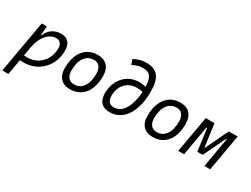

<svg xmlns="http://www.w3.org/2000/svg" viewBox="-73 -1437 3076 2357"><g transform="rotate(30 1465.0 -258.5)"><path d="M86.9 224.6H1L40.5 -0.5V-1L131.8 -517.6H203.6L194.8 -388.7H202.6Q226.6 -453.6 278.8 -490.5Q331.1 -527.3 406.7 -527.3Q473.6 -527.3 510 -485.8Q546.4 -444.3 546.4 -367.7Q546.4 -287.1 518.8 -218.3Q491.2 -149.4 441.4 -98.1Q391.6 -46.9 324.5 -18.6Q257.3 9.8 178.7 9.8Q152.3 9.8 125 8.3ZM138.7 -68.8Q162.1 -66.9 189.5 -66.9Q267.1 -66.9 328.6 -104.5Q390.1 -142.1 425.8 -206.8Q461.4 -271.5 461.4 -353Q461.4 -399.4 439 -425Q416.5 -450.7 376 -450.7Q334.5 -450.7 292.2 -425Q250 -399.4 215.6 -345.5Q181.2 -291.5 162.6 -206.1Z M831.1 9.8Q746.1 9.8 698.2 -40.8Q650.4 -91.3 650.4 -181.2Q650.4 -344.2 723.4 -435.8Q796.4 -527.3 925.8 -527.3Q1011.2 -527.3 1059.1 -475.8Q1106.9 -424.3 1106.9 -331.5Q1106.9 -170.9 1033.9 -80.6Q960.9 9.8 831.1 9.8ZM846.2 -66.9Q928.7 -66.9 975.1 -133.1Q1021.5 -199.2 1021.5 -317.4Q1021.5 -379.9 993.4 -415.3Q965.3 -450.7 914.6 -450.7Q830.6 -450.7 783 -384.5Q735.4 -318.4 735.4 -200.2Q735.4 -137.2 764.9 -102.1Q794.4 -66.9 846.2 -66.9Z M1397 9.8Q1331.5 9.8 1295.2 -15.4Q1258.8 -40.5 1244.6 -81.3Q1230.5 -122.1 1231 -168Q1232.4 -260.3 1270 -333.7Q1307.6 -407.2 1375 -450Q1442.4 -492.7 1531.7 -492.7Q1576.2 -492.7 1624 -480.5Q1621.6 -576.7 1591.3 -621.1Q1561 -665.5 1483.9 -665.5Q1443.8 -665.5 1409.2 -655Q1374.5 -644.5 1336.4 -626.5L1314.5 -696.8Q1352.5 -715.3 1394.8 -728.8Q1437 -742.2 1493.7 -742.2Q1602.5 -742.2 1656 -677.2Q1709.5 -612.3 1709.5 -456.1Q1709.5 -360.8 1690.2 -276.6Q1670.9 -192.4 1631.8 -127.9Q1592.8 -63.5 1534.2 -26.9Q1475.6 9.8 1397 9.8ZM1623 -407.2Q1581.5 -418 1541.5 -418Q1471.2 -418 1420.7 -386.2Q1370.1 -354.5 1343.3 -300.8Q1316.4 -247.1 1316.4 -181.2Q1315.9 -66.9 1411.1 -66.9Q1477.1 -66.9 1522.5 -112.8Q1567.9 -158.7 1592.8 -236.1Q1617.7 -313.5 1623 -407.2Z M2002.9 9.8Q1918 9.8 1870.1 -40.8Q1822.3 -91.3 1822.3 -181.2Q1822.3 -344.2 1895.3 -435.8Q1968.3 -527.3 2097.7 -527.3Q2183.1 -527.3 2231 -475.8Q2278.8 -424.3 2278.8 -331.5Q2278.8 -170.9 2205.8 -80.6Q2132.8 9.8 2002.9 9.8ZM2018.1 -66.9Q2100.6 -66.9 2147 -133.1Q2193.4 -199.2 2193.4 -317.4Q2193.4 -379.9 2165.3 -415.3Q2137.2 -450.7 2086.4 -450.7Q2002.4 -450.7 1954.8 -384.5Q1907.2 -318.4 1907.2 -200.2Q1907.2 -137.2 1936.8 -102.1Q1966.3 -66.9 2018.1 -66.9Z M2364.7 0 2456.1 -517.6H2580.1L2623.5 -196.8H2629.9L2783.2 -517.6H2908.7L2817.4 0H2735.4L2809.1 -420.9H2799.8L2648.9 -107.4H2572.8L2531.7 -420.9H2521L2447.3 0Z"/></g></svg>

Font: CaskaydiaCove NFP SemiLight
Style: Italic
Weight: 350
Italic angle: -10°
Designer: Aaron Bell
Foundry: Saja Typeworks
Version: Version 2111.001; VTT 6.35;Nerd Fonts 3.1.1